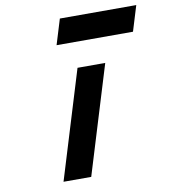

<svg xmlns="http://www.w3.org/2000/svg" viewBox="-84 -826 791 897"><g transform="rotate(-10 311.5 -377.0)"><path d="M260.3 -754 223.6 -634H586.1L622.8 -754ZM301.6 -513H433.1L276.2 0H144.8Z"/></g></svg>

Font: Hussar
Style: BdSuprConOblThree
Weight: 700
Foundry: Cannot Into Space Fonts
Version: Version 2.00